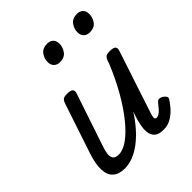

<svg xmlns="http://www.w3.org/2000/svg" viewBox="-220 -933 1085 1085"><g transform="rotate(-45 322.5 -390.0)"><path d="M149 15Q103 15 77.5 -7.5Q52 -30 50 -74.5Q48 -119 69 -183L169 -483Q176 -503 185.5 -509Q195 -515 214 -515Q245 -515 253.5 -505.5Q262 -496 255 -476L149 -160Q140 -135 137.5 -113Q135 -91 144.5 -78Q154 -65 181 -65Q216 -65 257 -95Q298 -125 341.5 -179Q385 -233 427 -306.5Q469 -380 505 -468L510 -483Q517 -503 526.5 -509Q536 -515 555 -515Q586 -515 594.5 -505.5Q603 -496 596 -476L473 -103Q467 -85 466.5 -76Q466 -67 470 -64Q474 -61 479 -61Q489 -61 499 -67.5Q509 -74 520 -86Q531 -98 544 -115Q553 -127 564 -127Q575 -127 588 -119Q601 -109 604.5 -100.5Q608 -92 601 -83Q591 -67 571.5 -44Q552 -21 523.5 -3Q495 15 459 15Q420 15 402.5 -1.5Q385 -18 382.5 -43Q380 -68 385.5 -96Q391 -124 399 -148L410 -180Q380 -133 348 -97Q316 -61 282.5 -36Q249 -11 215.5 2Q182 15 149 15ZM313 -669Q293 -669 279 -682Q265 -695 265 -720Q265 -747 282.5 -771Q300 -795 337 -795Q358 -795 372 -782.5Q386 -770 386 -744Q386 -717 368.5 -693Q351 -669 313 -669ZM552 -669Q531 -669 517 -682Q503 -695 503 -720Q503 -747 520.5 -771Q538 -795 575 -795Q596 -795 610 -782.5Q624 -770 624 -744Q624 -717 607 -693Q590 -669 552 -669Z"/></g></svg>

Font: Playwrite US Trad
Style: Regular
Weight: 400
Designer: Veronika Burian, José Scaglione
Foundry: TypeTogether
Version: Version 1.002